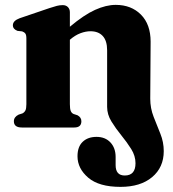

<svg xmlns="http://www.w3.org/2000/svg" viewBox="-20 -510 693 768"><path d="M408.5 -82.5V-309Q408.5 -347 391 -366Q373.5 -385 342 -385Q323 -385 302 -377.2Q281 -369.5 259.5 -351V-93.5Q259.5 -74.5 263 -66Q266.5 -57.5 274.5 -54L290 -49Q305.5 -40.5 305.5 -25Q305.5 0 277 0H67.5Q35.5 0 35.5 -25Q35.5 -42 54.5 -51.5L70 -56.5Q77.5 -60.5 81.5 -68Q85.5 -75.5 85.5 -93V-356Q85.5 -370.5 81.2 -376Q77 -381.5 68.5 -384.5L50 -386.5Q31.5 -393.5 31.5 -409Q31.5 -427 58.5 -437L177.5 -477.5Q196 -483.5 207.2 -486.5Q218.5 -489.5 231 -489.5Q244 -489.5 251.8 -481.5Q259.5 -473.5 259.5 -461V-403Q316 -450.5 360.2 -470.5Q404.5 -490.5 443 -490.5Q505 -490.5 543.8 -451.5Q582.5 -412.5 582.5 -343L581 -115Q581 -77 594.5 -42.8Q608 -8.5 621.5 25Q635 58.5 635 94.5Q635 159.5 588.5 198.5Q542 237.5 462 237.5Q376 237.5 333 200.8Q290 164 290 115Q290 77 310.8 57.2Q331.5 37.5 366 37.5Q401 37.5 421.8 59.8Q442.5 82 442.5 118V150.5Q442.5 192 479 192Q522 192 522 143Q522 113.5 504.8 86Q487.5 58.5 465.2 31.2Q443 4 425.8 -24Q408.5 -52 408.5 -82.5Z"/></svg>

Font: Fraunces 9pt
Style: Bold
Weight: 700
Version: Version 1.000;[b76b70a41]